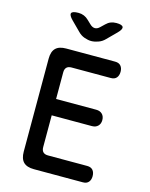

<svg xmlns="http://www.w3.org/2000/svg" viewBox="-137 -1036 874 1122"><g transform="rotate(15 300.0 -475.0)"><path d="M199 -430H442Q465 -430 478.5 -416.5Q492 -403 492 -380Q492 -358 478.5 -344.5Q465 -331 442 -331H199V-139Q199 -119 209 -109Q219 -99 239 -99H476Q499 -99 510.5 -85.5Q522 -72 522 -49Q522 -27 510.5 -13.5Q499 0 476 0H180Q137 0 116.5 -20.5Q96 -41 96 -84V-646Q96 -689 116.5 -709.5Q137 -730 180 -730H476Q499 -730 510.5 -716.5Q522 -703 522 -681Q522 -658 510.5 -644.5Q499 -631 476 -631H239Q219 -631 209 -621Q199 -611 199 -591ZM196 -950Q214 -950 229.5 -943.5Q245 -937 258 -924L279 -904Q294 -889 309.5 -888.5Q325 -888 340 -903L363 -925Q376 -938 391 -944Q406 -950 425 -950Q460 -950 465.5 -937Q471 -924 446 -899L391 -844Q374 -826 351 -818Q328 -810 309 -810Q290 -810 267.5 -818Q245 -826 228 -844L174 -898Q148 -924 153.5 -937Q159 -950 196 -950Z"/></g></svg>

Font: Maple Mono Medium
Style: Regular
Weight: 500
Monospace: yes
Designer: subframe7536
Version: Version 7.000